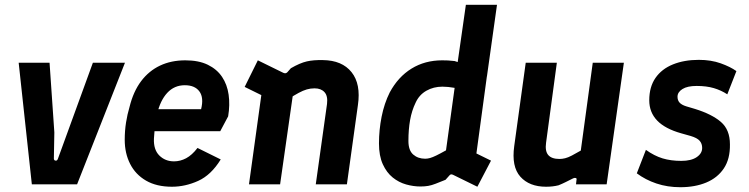

<svg xmlns="http://www.w3.org/2000/svg" viewBox="-20 -770 3127 802"><path d="M113 0 58 -508H187L207 -217L205 -108Q205 -100 212 -99Q219 -98 222 -107L368 -508H502L302 0Z M698 10Q634 10 590 -15.5Q546 -41 523.5 -85.5Q501 -130 501 -186Q501 -224 506.5 -258.5Q512 -293 521 -323Q537 -388 569.5 -431Q602 -474 648.5 -496Q695 -518 754 -518Q810 -518 848 -499.5Q886 -481 907.5 -449Q929 -417 935 -374.5Q941 -332 933 -284L900 -222H600L612 -314H820Q832 -362 813 -388Q794 -414 752 -414Q708 -414 678.5 -382Q649 -350 636 -293Q632 -272 628.5 -248Q625 -224 623 -191Q621 -145 645.5 -120.5Q670 -96 707 -96Q733 -96 757.5 -109Q782 -122 805 -152L902 -104Q862 -39 808 -14.5Q754 10 698 10Z M1020 0 1082 -448 1138 -340 1002 -407 1057 -518 1163 -466Q1173 -461 1180 -468L1195 -485Q1233 -507 1261.5 -513.5Q1290 -520 1329 -519Q1409 -518 1448.5 -468.5Q1488 -419 1475 -331L1429 0H1299L1346 -336Q1350 -369 1335.5 -385Q1321 -401 1294 -401Q1277 -401 1261.5 -396.5Q1246 -392 1227.5 -382Q1209 -372 1184 -356L1206 -392L1150 0Z M1882 -442 1926 -750H2056L2014 -451ZM1736 9Q1707 9 1676.5 0.5Q1646 -8 1620.5 -28.5Q1595 -49 1579 -84Q1563 -119 1563 -171Q1563 -227 1574 -282.5Q1585 -338 1608 -384Q1643 -449 1699 -483.5Q1755 -518 1827 -518Q1839 -518 1851 -517.5Q1863 -517 1879 -515L1916 -503Q1922 -501 1932 -502L2022 -512L1970 -129L2031 -99L1974 10L1872 -40Q1863 -44 1858 -38L1841 -19Q1816 -9 1799.5 -2.5Q1783 4 1768.5 6.5Q1754 9 1736 9ZM1756 -107Q1766 -107 1776.5 -110Q1787 -113 1802.5 -120.5Q1818 -128 1843 -142L1879 -403Q1851 -408 1828 -408Q1791 -408 1761 -391Q1731 -374 1716 -341Q1700 -308 1693 -268.5Q1686 -229 1686 -181Q1686 -142 1706 -124.5Q1726 -107 1756 -107Z M2261 10Q2191 10 2153.5 -32Q2116 -74 2128 -160L2176 -508H2306L2261 -174Q2256 -139 2270 -122.5Q2284 -106 2317 -106Q2328 -106 2340.5 -109Q2353 -112 2369 -120.5Q2385 -129 2406 -141L2456 -508H2586L2514 0H2386L2388 -18Q2390 -25 2385 -26.5Q2380 -28 2374 -25Q2358 -17 2343 -9.5Q2328 -2 2313 4Q2301 7 2288 8.5Q2275 10 2261 10Z M2822 12Q2768 12 2722 -3.5Q2676 -19 2640 -46L2678 -144Q2713 -119 2747.5 -108.5Q2782 -98 2826 -98Q2867 -98 2890 -113.5Q2913 -129 2913 -152Q2913 -170 2902.5 -182Q2892 -194 2865 -202L2826 -213Q2758 -232 2725 -266.5Q2692 -301 2692 -351Q2692 -407 2718 -444.5Q2744 -482 2791 -501Q2838 -520 2899 -520Q2950 -520 2990.5 -505.5Q3031 -491 3056 -473L3018 -376Q2992 -393 2961.5 -402Q2931 -411 2890 -411Q2851 -411 2830.5 -398Q2810 -385 2810 -366Q2810 -351 2818.5 -341.5Q2827 -332 2846 -326L2883 -315Q2954 -293 2991.5 -260.5Q3029 -228 3029 -167Q3030 -106 3003.5 -66.5Q2977 -27 2930 -7.5Q2883 12 2822 12Z"/></svg>

Font: Finlandica SemiBold
Style: Italic
Weight: 600
Italic angle: -8°
Designer: Niklas Ekholm, Juho Hiilivirta, Jaakko Suomalainen
Foundry: Helsinki Type Studio
Version: Version 1.063